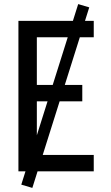

<svg xmlns="http://www.w3.org/2000/svg" viewBox="-20 -837 540 938"><path d="M70 0V-735H438V-655H160V-422H382V-342H160V-80H438V0ZM138 81 84 65 362 -817 416 -801Z"/></svg>

Font: Iosevka SS18 Medium
Style: Regular
Weight: 500
Monospace: yes
Designer: Belleve Invis
Foundry: Belleve Invis
Version: Version 25.1.1; ttfautohint (v1.8.4)